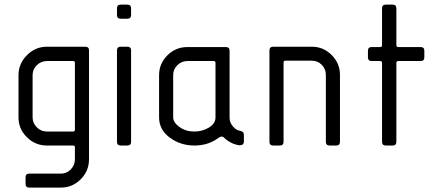

<svg xmlns="http://www.w3.org/2000/svg" viewBox="-20 -645 1963 851"><path d="M374.5 -421.4V61Q374.5 112.8 337.6 149.7Q300.8 186.5 250 186.5H109.9Q93.3 186.5 93.3 169.9V141.1Q93.3 124.5 109.9 124.5H250Q275.9 124.5 293.9 105.7Q312 86.9 312 61V7.3Q312 0 303.7 0H188Q136.2 0 99.1 -36.9Q62 -73.7 62 -124.5V-312Q62 -362.8 99.4 -400.4Q136.7 -438 188 -438H357.9Q374.5 -438 374.5 -421.4ZM124.5 -312V-124.5Q124.5 -99.6 143.1 -80.8Q161.6 -62 188 -62H303.7Q312 -62 312 -70.3V-366.2Q312 -374.5 303.7 -374.5H188Q162.1 -374.5 143.3 -356.2Q124.5 -337.9 124.5 -312Z M498.5 -16.6V-421.4Q498.5 -438 515.1 -438H544.4Q561 -438 561 -421.4V-16.6Q561 0 544.4 0H515.1Q498.5 0 498.5 -16.6ZM498.5 -578.6V-607.9Q498.5 -624.5 515.1 -624.5H544.4Q561 -624.5 561 -607.9V-578.6Q561 -562 544.4 -562H515.1Q498.5 -562 498.5 -578.6Z M997.6 -419.9V-122.6Q997.6 -102.1 1012.7 -84.2Q1027.8 -66.4 1047.4 -64.5Q1061 -60.5 1061 -47.9V-17.6Q1061 -1 1041 -1Q1002.4 -6.3 971.7 -36.1Q963.4 -44.4 948.7 -34.2Q903.3 0 841.8 0Q779.8 0 732.4 -35.2Q685.1 -70.3 685.1 -124.5V-312Q685.1 -362.8 721.9 -399.7Q758.8 -436.5 811 -436.5H981Q997.6 -436.5 997.6 -419.9ZM935.1 -124.5V-366.2Q935.1 -374.5 926.8 -374.5H811Q785.2 -374.5 766.4 -356.4Q747.6 -338.4 747.6 -312V-124.5Q747.6 -102.5 775.1 -82.3Q802.7 -62 841.8 -62Q876 -62 905.5 -79.3Q935.1 -96.7 935.1 -124.5Z M1486.8 -313.5V-16.6Q1486.8 0 1470.2 0H1440.9Q1424.3 0 1424.3 -16.6V-313.5Q1424.3 -339.4 1406.2 -357.7Q1388.2 -376 1362.3 -376H1245.1Q1236.8 -376 1236.8 -367.7V-16.6Q1236.8 0 1220.2 0H1190.9Q1174.3 0 1174.3 -16.6V-421.4Q1174.3 -438 1190.9 -438H1362.3Q1413.1 -438 1450 -401.1Q1486.8 -364.3 1486.8 -313.5Z M1673.3 -16.6V-366.2Q1673.3 -374.5 1665 -374.5H1627.4Q1610.8 -374.5 1610.8 -391.1V-419.9Q1610.8 -436.5 1627.4 -436.5H1665Q1673.3 -436.5 1673.3 -444.8V-607.9Q1673.3 -624.5 1689.9 -624.5H1720.2Q1736.8 -624.5 1736.8 -607.9V-444.8Q1736.8 -436.5 1745.1 -436.5H1844.2Q1860.8 -436.5 1860.8 -419.9V-391.1Q1860.8 -374.5 1844.2 -374.5H1745.1Q1736.8 -374.5 1736.8 -366.2V-16.6Q1736.8 0 1720.2 0H1689.9Q1673.3 0 1673.3 -16.6Z"/></svg>

Font: GOSTRUS
Style: type_B
Weight: 400
Designer: Юрий и Татьяна Кривогуз
Version: Version 02.00